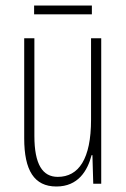

<svg xmlns="http://www.w3.org/2000/svg" viewBox="-20 -668 458 698"><path d="M314 -648H104V-616H314ZM348 -529H311V-233C311 -90 266 -25 190 -25C135 -25 105 -70 105 -174V-529H68V-165C68 -49 104 10 185 10C264 10 298 -47 313 -104H316L319 0H348Z"/></svg>

Font: Noto Sans Sinhala ExtraCondensed ExtraLight
Style: Regular
Weight: 200
Width: 2
Designer: Jelle Bosma - Monotype Design Team
Foundry: Monotype Imaging Inc.
Version: Version 2.006